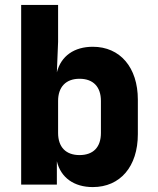

<svg xmlns="http://www.w3.org/2000/svg" viewBox="-20 -750 640 780"><path d="M357 -560C282 -560 228 -523 211 -456L216 -580V-730H66V0H211V-95C227 -28 281 10 357 10C468 10 540 -73 540 -205V-345C540 -476 468 -560 357 -560ZM390 -210C390 -152 359 -120 303 -120C248 -120 216 -152 216 -210V-340C216 -397 248 -430 303 -430C359 -430 390 -397 390 -340Z"/></svg>

Font: Tekne LDO ExtraBold
Style: Regular
Weight: 800
Monospace: yes
Designer: Alessio Laiso, Mario Rullo, Paolo Rosset
Foundry: Alessio Laiso
Version: Version 1.000;hotconv 1.0.109;makeotfexe 2.5.65596